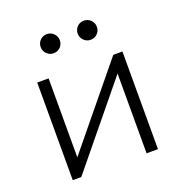

<svg xmlns="http://www.w3.org/2000/svg" viewBox="-123 -781 836 887"><g transform="rotate(-20 294.5 -337.5)"><path d="M85 0V-480H141V-92L459 -480H504V0H448V-392L127 0ZM203 -581Q183.5 -581 169.8 -594.8Q156 -608.5 156 -628Q156 -641 162.2 -651.8Q168.5 -662.5 179.2 -668.8Q190 -675 203 -675Q222.5 -675 236.2 -661.2Q250 -647.5 250 -628Q250 -615 243.8 -604.2Q237.5 -593.5 226.8 -587.2Q216 -581 203 -581ZM385 -581Q365.5 -581 351.8 -594.8Q338 -608.5 338 -628Q338 -641 344.2 -651.8Q350.5 -662.5 361.2 -668.8Q372 -675 385 -675Q404.5 -675 418.2 -661.2Q432 -647.5 432 -628Q432 -615 425.8 -604.2Q419.5 -593.5 408.8 -587.2Q398 -581 385 -581Z"/></g></svg>

Font: Geologica Roman Thin
Style: Regular
Weight: 250
Designer: Sindre Bremnes, Frode Helland
Foundry: Monokrom Skriftforlag AS
Version: Version 1.010;gftools[0.9.28]